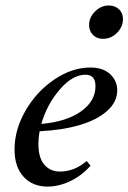

<svg xmlns="http://www.w3.org/2000/svg" viewBox="-20 -672 470 703"><path d="M356.9 -529.8Q334.5 -529.8 320.3 -544.2Q306.2 -558.6 306.2 -580.1Q306.2 -608.4 328.1 -630.1Q350.1 -651.9 377.9 -651.9Q401.4 -651.9 415.8 -637.9Q430.2 -624 430.2 -602.1Q430.2 -573.7 408.4 -551.8Q386.7 -529.8 356.9 -529.8ZM154.3 11.2Q99.1 11.2 66.2 -24.9Q33.2 -61 33.2 -125Q33.2 -197.3 73.7 -267.3Q114.3 -337.4 179.2 -381.1Q244.1 -424.8 310.5 -424.8Q357.4 -424.8 383.3 -400.6Q409.2 -376.5 409.2 -341.3Q409.2 -298.8 372.3 -265.9Q335.4 -232.9 271.5 -214.1Q207.5 -195.3 125 -191.4Q120.6 -168 120.6 -145Q120.6 -94.7 142.1 -69.3Q163.6 -43.9 199.7 -43.9Q252.4 -43.9 297.4 -82.5L311.5 -65.4Q281.2 -30.3 238.8 -9.5Q196.3 11.2 154.3 11.2ZM293 -398.4Q245.6 -398.4 199 -344.5Q152.3 -290.5 131.3 -218.3Q222.2 -226.1 275.9 -263.7Q329.6 -301.3 329.6 -356.4Q329.6 -398.4 293 -398.4Z"/></svg>

Font: Elstob 18pt Medium
Style: Italic
Weight: 500
Italic angle: -20°
Designer: Peter S. Baker
Version: Version 1.015